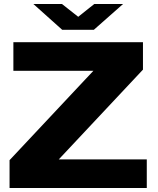

<svg xmlns="http://www.w3.org/2000/svg" viewBox="-20 -940 789 960"><path d="M291 -791 147 -919.9H290L371.1 -856L451.2 -919.9H595.2L449.2 -791ZM27.8 0V-139.2L446.8 -585.9H46.9V-729H694.8V-591.8L273.9 -143.1H713.9V0Z"/></svg>

Font: Hubot Sans Expanded
Style: Bold
Weight: 700
Width: 7
Designer: Deni Anggara
Foundry: GitHub
Version: Version 1.001;gftools[0.9.31]